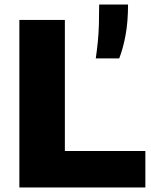

<svg xmlns="http://www.w3.org/2000/svg" viewBox="-20 -828 668 848"><path d="M65.5 0V-740H266.5V-161H622V0ZM403 -570Q408.5 -608 412 -643.5Q415.5 -679 416.8 -718.8Q418 -758.5 418 -808H545.5Q545.5 -731.5 534.5 -672.2Q523.5 -613 506.5 -570Z"/></svg>

Font: Encode Sans SC SemiExpanded ExtraBold
Style: Regular
Weight: 800
Width: 6
Designer: Multiple Designers
Foundry: Impallari Type
Version: Version 3.002